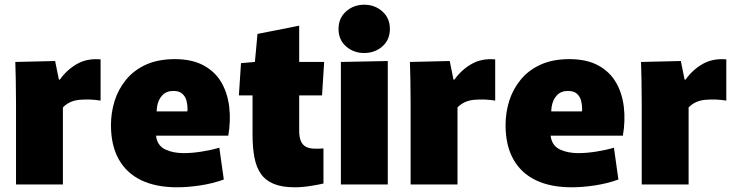

<svg xmlns="http://www.w3.org/2000/svg" viewBox="-20 -783 3120 815"><path d="M48 0V-343Q48 -402 47 -443Q46 -484 45 -520L214 -524L230 -445H234Q263 -486 306 -511Q349 -536 407 -531V-356Q364 -363 319.5 -359.5Q275 -356 247 -327V0Z M732 12Q642 12 579.5 -18Q517 -48 484 -107Q451 -166 451 -252Q451 -305 466.5 -354.5Q482 -404 515 -444.5Q548 -485 599.5 -508.5Q651 -532 722 -532Q795 -532 844 -505.5Q893 -479 919.5 -433.5Q946 -388 953 -329.5Q960 -271 949 -207H555L663 -287Q636 -228 644.5 -194.5Q653 -161 685 -147Q717 -133 760 -133Q795 -133 836 -139.5Q877 -146 911 -156L930 -21Q883 -4 830.5 4Q778 12 732 12ZM556 -310H775Q776 -314 776 -316.5Q776 -319 776 -322Q776 -339 771.5 -356Q767 -373 754 -385Q741 -397 716 -397Q686 -397 668.5 -378Q651 -359 646.5 -329Q642 -299 651 -267Z M1231 12Q1177 12 1142 -2.5Q1107 -17 1087.5 -45Q1068 -73 1060 -114.5Q1052 -156 1052 -211V-378H994L1003 -515L1062 -520L1073 -639L1250 -674V-520H1356L1347 -378H1250V-228Q1250 -201 1257 -184.5Q1264 -168 1278.5 -160Q1293 -152 1317 -152Q1327 -152 1335.5 -152Q1344 -152 1353 -153V-4Q1337 0 1300.5 6Q1264 12 1231 12Z M1427 -520 1626 -524V0H1427ZM1526 -558Q1481 -558 1449 -586Q1417 -614 1417 -660Q1417 -706 1449 -734.5Q1481 -763 1526 -763Q1571 -763 1603 -734.5Q1635 -706 1635 -660Q1635 -614 1603 -586Q1571 -558 1526 -558Z M1723 0V-343Q1723 -402 1722 -443Q1721 -484 1720 -520L1889 -524L1905 -445H1909Q1938 -486 1981 -511Q2024 -536 2082 -531V-356Q2039 -363 1994.5 -359.5Q1950 -356 1922 -327V0Z M2407 12Q2317 12 2254.5 -18Q2192 -48 2159 -107Q2126 -166 2126 -252Q2126 -305 2141.5 -354.5Q2157 -404 2190 -444.5Q2223 -485 2274.5 -508.5Q2326 -532 2397 -532Q2470 -532 2519 -505.5Q2568 -479 2594.5 -433.5Q2621 -388 2628 -329.5Q2635 -271 2624 -207H2230L2338 -287Q2311 -228 2319.5 -194.5Q2328 -161 2360 -147Q2392 -133 2435 -133Q2470 -133 2511 -139.5Q2552 -146 2586 -156L2605 -21Q2558 -4 2505.5 4Q2453 12 2407 12ZM2231 -310H2450Q2451 -314 2451 -316.5Q2451 -319 2451 -322Q2451 -339 2446.5 -356Q2442 -373 2429 -385Q2416 -397 2391 -397Q2361 -397 2343.5 -378Q2326 -359 2321.5 -329Q2317 -299 2326 -267Z M2704 0V-343Q2704 -402 2703 -443Q2702 -484 2701 -520L2870 -524L2886 -445H2890Q2919 -486 2962 -511Q3005 -536 3063 -531V-356Q3020 -363 2975.5 -359.5Q2931 -356 2903 -327V0Z"/></svg>

Font: Murecho Thin Black
Style: Regular
Weight: 900
Version: Version 1.010